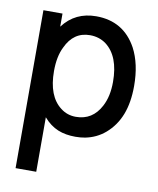

<svg xmlns="http://www.w3.org/2000/svg" viewBox="-84 -605 724 881"><g transform="rotate(10 278.0 -164.0)"><path d="M49.3 211.9V-523.9H138.2V-462.9Q167.5 -501.5 206.1 -520Q244.6 -538.6 293.5 -538.6Q420.9 -538.6 481.9 -427.2Q519.5 -356 519.5 -253.4Q519.5 -176.3 497.6 -119.9Q475.6 -63.5 431.2 -25.4Q391.6 8.3 338.9 18.6Q328.6 20.5 317.4 21.5Q306.2 22.5 294.4 22.5Q271.5 22.5 251.2 19Q231 15.6 212.6 8.1Q194.3 0.5 177.7 -11.7Q161.1 -23.9 145.5 -42V211.9ZM280.3 -448.2Q203.6 -448.2 168 -370.6Q145.5 -325.7 145.5 -257.8Q145.5 -140.1 209.5 -91.8Q240.2 -67.9 280.3 -67.9Q357.9 -67.9 396 -140.6Q408.7 -164.6 414.8 -193.1Q420.9 -221.7 420.9 -254.9Q420.9 -375 355 -424.8Q322.8 -448.2 280.3 -448.2Z"/></g></svg>

Font: SolaimanLipi
Style: Bold
Weight: 700
Designer: Solaiman Karim
Foundry: Al Mamun Sumon
Version: Version 2.000